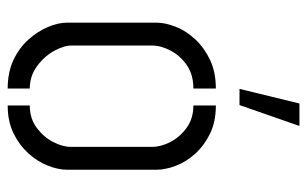

<svg xmlns="http://www.w3.org/2000/svg" viewBox="-166 -612 780 487"><g transform="rotate(90 223.5 -369.0)"><path d="M206 -587 243 -739H300L247 -587ZM205 1Q164 1 133 -13.5Q102 -28 81 -51.5Q60 -75 49 -101Q38 -127 38 -149V-377Q38 -399 48.5 -425.5Q59 -452 80.5 -475Q102 -498 133 -512.5Q164 -527 205 -527V-470Q170 -470 146 -453.5Q122 -437 109 -412.5Q96 -388 96 -365V-161Q96 -141 110 -116Q124 -91 149 -73Q174 -55 205 -55ZM248 1V-55Q281 -55 304.5 -72.5Q328 -90 340.5 -114Q353 -138 353 -159V-365Q353 -388 340.5 -412Q328 -436 304.5 -453Q281 -470 248 -470V-527Q289 -527 319 -512.5Q349 -498 370 -475Q391 -452 401 -425.5Q411 -399 411 -377V-149Q411 -127 400.5 -100.5Q390 -74 369 -51Q348 -28 318 -13.5Q288 1 248 1Z"/></g></svg>

Font: Stick No Bills Light
Style: Regular
Weight: 300
Version: Version 2.000